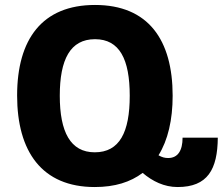

<svg xmlns="http://www.w3.org/2000/svg" viewBox="-20 -744 900 774"><path d="M362 10C443 10 506 -10 555 -47C595 -13 642 10 696 10C817 10 857 -61 858 -189H716C716 -137 697 -107 658 -107C644 -107 633 -110 619 -118C657 -179 676 -261 676 -358C676 -583 578 -724 363 -724C150 -724 49 -586 49 -359C49 -133 149 10 362 10ZM362 -130C264 -130 221 -212 221 -358C221 -504 263 -586 363 -586C462 -586 503 -505 503 -358C503 -211 462 -130 362 -130Z"/></svg>

Font: Noto Sans Georgian SemiCondensed ExtraBold
Style: Regular
Weight: 800
Width: 4
Designer: Monotype Design Team, Akaki Razmadze
Foundry: Google LLC
Version: Version 2.005